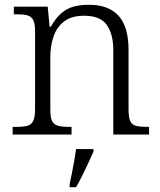

<svg xmlns="http://www.w3.org/2000/svg" viewBox="-20 -564 672 805"><path d="M33 0V-32H47Q77 -32 94 -36.5Q111 -41 119 -56.5Q127 -72 127 -105V-433Q127 -466 119 -480.5Q111 -495 95 -499.5Q79 -504 53 -504H38V-536H180L188 -452H193Q214 -489 237.5 -509Q261 -529 289.5 -536.5Q318 -544 353 -544Q435 -544 477 -498Q519 -452 519 -353V-105Q519 -72 526 -56.5Q533 -41 550 -36.5Q567 -32 595 -32H605V0H455V-354Q455 -420 428 -459Q401 -498 333 -498Q279 -498 248 -473.5Q217 -449 204 -409.5Q191 -370 191 -326V-102Q191 -70 199 -55.5Q207 -41 224 -36.5Q241 -32 270 -32H280V0ZM272 208Q277 185 282 159.5Q287 134 291.5 109Q296 84 299 61H372V71Q363 92 350.5 119Q338 146 324.5 173Q311 200 299 221H272Z"/></svg>

Font: Noto Serif Kannada Light
Style: Regular
Weight: 300
Version: Version 2.003